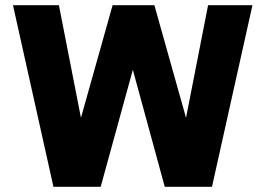

<svg xmlns="http://www.w3.org/2000/svg" viewBox="-20 -720 1023 740"><path d="M186 0 30 -700H207L292 -266L414 -700H575L697 -266L782 -700H953L797 0H615L492 -451L368 0Z"/></svg>

Font: Red Hat Text VF
Style: Regular
Weight: 300
Designer: Pentagram, MCKL
Foundry: Pentagram, MCKL
Version: Version 1.023